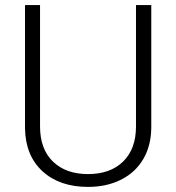

<svg xmlns="http://www.w3.org/2000/svg" viewBox="-20 -731 697 761"><path d="M79.1 -221.2V-710.9H138.7V-230Q138.7 -140.1 189.9 -90.6Q241.2 -41 329.1 -41Q417 -41 468 -90.8Q519 -140.6 519 -229.5V-710.9H579.6V-225.6Q579.1 -153.8 547.9 -100.6Q516.6 -47.4 459.7 -18.8Q402.8 9.8 329.1 9.8Q216.8 9.8 149.2 -51.5Q81.5 -112.8 79.1 -221.2Z"/></svg>

Font: Roboto Light
Style: Regular
Weight: 300
Designer: Google
Version: Version 2.137; 2017